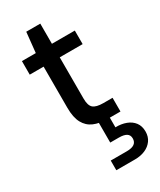

<svg xmlns="http://www.w3.org/2000/svg" viewBox="-221 -696 860 1031"><g transform="rotate(-30 209.0 -181.0)"><path d="M274 0Q226 0 191 -15Q156 -30 137 -65Q118 -100 118 -160V-415H32V-499H118L131 -624H218V-499H360V-415H218V-159Q218 -116 236 -100.5Q254 -85 298 -85H355V0ZM178 262V202H277Q309 202 324.5 191Q340 180 340 158Q340 137 324.5 127Q309 117 277 117H224V-5H289V60Q325 59 354.5 70Q384 81 401 103.5Q418 126 418 160Q418 192 401.5 215Q385 238 357 250Q329 262 294 262Z"/></g></svg>

Font: DM Sans 20pt Medium
Style: Regular
Weight: 500
Version: Version 4.004;gftools[0.9.30]